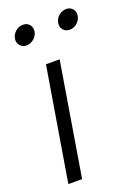

<svg xmlns="http://www.w3.org/2000/svg" viewBox="-140 -787 602 845"><g transform="rotate(-20 160.5 -364.0)"><path d="M28.3 0 116.2 -529.3H180.2L92.8 0ZM267.1 -636.2Q248 -636.2 236.8 -649.7Q225.6 -663.1 229 -682.1Q231.9 -701.2 247.6 -714.4Q263.2 -727.5 282.2 -727.5Q301.3 -727.5 312.3 -714.4Q323.2 -701.2 320.3 -682.1Q317.4 -663.1 301.8 -649.7Q286.1 -636.2 267.1 -636.2ZM64.9 -636.2Q45.9 -636.2 34.7 -649.7Q23.4 -663.1 26.4 -682.1Q29.8 -701.2 45.4 -714.4Q61 -727.5 80.1 -727.5Q99.1 -727.5 110.1 -714.4Q121.1 -701.2 118.2 -682.1Q115.2 -663.1 99.4 -649.7Q83.5 -636.2 64.9 -636.2Z"/></g></svg>

Font: Inter 24pt Light
Style: Italic
Weight: 300
Italic angle: -9.3988°
Designer: Rasmus Andersson
Foundry: rsms
Version: Version 4.001;git-66647c0bb